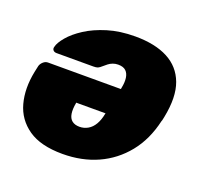

<svg xmlns="http://www.w3.org/2000/svg" viewBox="-100 -643 806 766"><g transform="rotate(20 303.5 -260.0)"><path d="M351 -530Q435 -530 489.5 -501.5Q544 -473 565.5 -415.5Q587 -358 569 -268Q568 -265 567 -258.5Q566 -252 564 -248Q545 -165 498.5 -107.5Q452 -50 385.5 -20Q319 10 237 10Q144 10 91.5 -26.5Q39 -63 22.5 -124Q6 -185 21 -259L27 -287Q30 -297 39 -305Q48 -313 59 -313H368Q368 -314 368.5 -315.5Q369 -317 369 -319Q374 -343 371.5 -361.5Q369 -380 358 -390.5Q347 -401 325 -401Q313 -401 302.5 -397Q292 -393 284.5 -387Q277 -381 270 -375Q259 -365 252.5 -362.5Q246 -360 234 -360H78Q68 -360 63 -366Q58 -372 61 -381Q65 -399 86.5 -424.5Q108 -450 145 -474Q182 -498 234 -514Q286 -530 351 -530ZM344 -201H219V-199Q214 -172 217 -153Q220 -134 232 -124.5Q244 -115 264 -115Q283 -115 299.5 -124.5Q316 -134 327 -153Q338 -172 343 -199Z"/></g></svg>

Font: Rubik ExtraBold
Style: Italic
Weight: 800
Italic angle: -12°
Designer: Hubert and Fischer
Foundry: Hubert and Fischer
Version: Version 2.300;gftools[0.9.30]